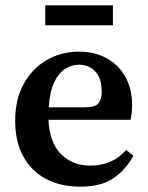

<svg xmlns="http://www.w3.org/2000/svg" viewBox="-20 -687 555 721"><path d="M276 -444Q250 -444 225.5 -429Q201 -414 184 -379Q167 -344 163 -284H298Q337 -284 349.5 -299Q362 -314 362 -341Q362 -393 338 -418.5Q314 -444 276 -444ZM281 14Q208 14 153 -15Q98 -44 67.5 -99.5Q37 -155 37 -234Q37 -314 69 -372Q101 -430 155.5 -461.5Q210 -493 276 -493Q336 -493 381 -468Q426 -443 451 -398Q476 -353 476 -292Q476 -260 470 -237H162Q166 -152 209 -108.5Q252 -65 319 -65Q402 -65 454 -124L481 -102Q450 -47 404 -16.5Q358 14 281 14ZM150 -592V-667H404V-592Z"/></svg>

Font: Source Serif 4 Semibold
Style: Regular
Weight: 600
Designer: Frank Grießhammer
Foundry: Adobe
Version: Version 4.005;hotconv 1.1.0;makeotfexe 2.6.0